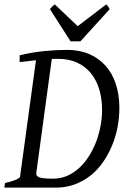

<svg xmlns="http://www.w3.org/2000/svg" viewBox="-20 -858 586 878"><path d="M525.9 -363.8Q525.9 -320.8 517.6 -277.1Q509.3 -233.4 492.7 -193.1Q476.1 -152.8 451.7 -117.4Q427.2 -82 394.8 -55.9Q362.3 -29.8 322.3 -14.9Q282.2 0 234.9 0H0L2.9 -21Q33.7 -27.8 52.2 -35.9Q70.8 -43.9 71.8 -50.8L144.5 -582.5L69.8 -574.2V-605Q126 -618.7 180.9 -624.3Q235.8 -629.9 286.1 -629.9Q343.3 -629.9 387.7 -610.8Q432.1 -591.8 462.9 -557.1Q493.7 -522.5 509.8 -473.4Q525.9 -424.3 525.9 -363.8ZM246.1 -588.9H231.4Q224.1 -588.9 216.8 -588.4L146 -67.9Q145 -60.5 147.9 -55.7Q150.9 -50.8 159.2 -47.4Q167.5 -43.9 182.9 -42.5Q198.2 -41 222.2 -41Q258.3 -41 288.8 -54.7Q319.3 -68.4 344.2 -91.8Q369.1 -115.2 388.4 -146.5Q407.7 -177.7 420.7 -212.6Q433.6 -247.6 440.2 -284.2Q446.8 -320.8 446.8 -355Q446.8 -407.2 433.6 -450.2Q420.4 -493.2 395 -523.9Q369.6 -554.7 332.3 -571.8Q294.9 -588.9 246.1 -588.9ZM347.7 -668.9H302.7L208.5 -815.9Q215.3 -825.2 219.2 -828.6Q223.1 -832 230.5 -837.9L335.4 -738.3L465.8 -837.9Q471.7 -832.5 474.4 -828.9Q477.1 -825.2 481.4 -815.9Z"/></svg>

Font: Gentium Plus Viet
Style: Italic
Weight: 400
Italic angle: -8°
Designer: J. Victor Gaultney, Annie Olsen, Iska Routamaa, Becca Hirsbrunner
Foundry: SIL International
Version: Version 5.000